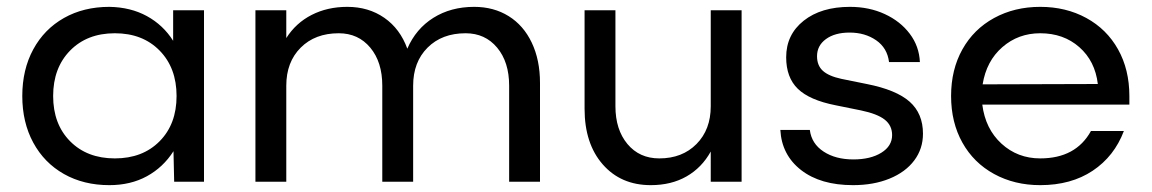

<svg xmlns="http://www.w3.org/2000/svg" viewBox="-20 -530 3359 560"><path d="M486 -89Q456 -42 408.5 -16Q361 10 299 10Q224 10 166.5 -22.5Q109 -55 77 -114Q45 -173 45 -250Q45 -327 77 -386Q109 -445 166.5 -477.5Q224 -510 299 -510Q361 -509 408.5 -483Q456 -457 485 -411V-500H575V0H488ZM495 -250Q495 -332 445.5 -382.5Q396 -433 315 -433Q234 -433 184.5 -382.5Q135 -332 135 -250Q135 -168 184.5 -118Q234 -68 315 -68Q396 -68 445.5 -118Q495 -168 495 -250Z M725 -500H815V-419Q843 -463 889 -486.5Q935 -510 993 -510Q1055 -510 1101 -478Q1147 -446 1168 -388Q1193 -446 1244 -478Q1295 -510 1363 -510Q1420 -510 1463.5 -483Q1507 -456 1531 -405.5Q1555 -355 1555 -288V0H1465V-280Q1465 -349 1430 -391Q1395 -433 1338 -433Q1269 -433 1227 -391Q1185 -349 1185 -280V0H1095V-280Q1095 -349 1060 -391Q1025 -433 968 -433Q899 -433 857 -391Q815 -349 815 -280V0H725Z M1903 -68Q1970 -68 2011.5 -110Q2053 -152 2053 -220V-500H2143V0H2053V-88Q2027 -41 1982.5 -15.5Q1938 10 1878 10Q1791 10 1738 -50.5Q1685 -111 1685 -213V-500H1775V-220Q1775 -152 1810 -110Q1845 -68 1903 -68Z M2663 -349H2573Q2568 -390 2535.5 -412.5Q2503 -435 2458 -435Q2415 -435 2389 -416Q2363 -397 2363 -366Q2363 -339 2380 -323.5Q2397 -308 2434 -300L2508 -285Q2594 -268 2633 -233.5Q2672 -199 2672 -140Q2672 -96 2646.5 -62Q2621 -28 2574.5 -9Q2528 10 2468 10Q2373 10 2316.5 -34Q2260 -78 2256 -151H2342Q2347 -111 2382 -88Q2417 -65 2469 -65Q2519 -65 2550.5 -84.5Q2582 -104 2582 -136Q2582 -164 2560.5 -181Q2539 -198 2491 -208L2417 -223Q2341 -238 2307 -271Q2273 -304 2273 -363Q2273 -429 2324 -469.5Q2375 -510 2459 -510Q2515 -510 2560.5 -489Q2606 -468 2633.5 -431.5Q2661 -395 2663 -349Z M3014 -510Q3089 -510 3148.5 -477.5Q3208 -445 3241 -386Q3274 -327 3274 -250V-225H2845Q2854 -154 2901 -111Q2948 -68 3014 -68Q3118 -68 3162 -148H3258Q3230 -74 3167 -32Q3104 10 3014 10Q2939 10 2879.5 -22.5Q2820 -55 2787 -114Q2754 -173 2754 -250Q2754 -327 2787 -386Q2820 -445 2879.5 -477.5Q2939 -510 3014 -510ZM3182 -285Q3174 -352 3128 -392.5Q3082 -433 3014 -433Q2950 -433 2903.5 -392.5Q2857 -352 2846 -284Z"/></svg>

Font: Goli
Style: Regular
Weight: 400
Designer: jaikishan Patel
Foundry: MagicType
Version: Version 1.000